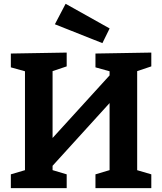

<svg xmlns="http://www.w3.org/2000/svg" viewBox="-20 -977 842 997"><path d="M36.3 0V-71.7L128.7 -99L109.7 -70.3V-630.3L133.3 -600.3L36.3 -627.3V-699L326.3 -704V-632.3L231.3 -600.3L253 -631V-226.7L230.7 -236L561.3 -599L549 -566.3V-630.3L571.3 -600.7L475.7 -627.3V-699L765.7 -704V-632.3L672.7 -601L692.3 -631V-70.3L672.7 -99L765.7 -71.7V0H475.7V-71.7L567.3 -99L549 -70.3V-479.3L571.3 -466.3L242 -104L253 -133.3V-70.3L234.7 -99L326.3 -71.7V0ZM511.7 -753 265 -851 320.7 -957.3 549.3 -829.3Z"/></svg>

Font: Bitter Thin
Style: Regular
Weight: 100
Designer: Sol Matas, and Bitter project Authors
Foundry: Sol Matas
Version: Version 2.002